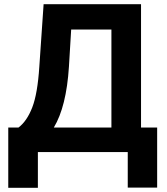

<svg xmlns="http://www.w3.org/2000/svg" viewBox="-20 -727 799 918"><path d="M19.5 -117.2H68.4Q108.9 -147.9 134.3 -213.6Q159.7 -279.3 168 -408.2L188.5 -707H654.3V-117.2H731.4V169.9H590.8V0H161.1V170.9H19.5ZM512.7 -117.2V-585.9H320.3L309.6 -408.2Q297.4 -216.8 237.3 -117.2Z"/></svg>

Font: Pretendard
Style: Bold
Weight: 700
Designer: Base glyphs from Inter by Rasmus Andersson; Hangeul glyphs from Noto Sans CJK(Source Han Sans) by Jang Soo-young and Kan
Foundry: Kil Hyung-jin
Version: Version 1.309